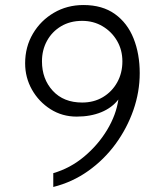

<svg xmlns="http://www.w3.org/2000/svg" viewBox="-20 -732 656 764"><path d="M192 12V-43Q259.5 -62.5 315 -109Q370.5 -155.5 406.5 -215.5Q442.5 -275.5 451 -336Q425.5 -303 382.8 -285.5Q340 -268 285 -268Q227.5 -268 181 -297.5Q134.5 -327 107.2 -375.2Q80 -423.5 80 -480Q80 -545.5 111 -598Q142 -650.5 194.5 -681.2Q247 -712 312 -712Q387.5 -712 437.2 -676.2Q487 -640.5 511.5 -579Q536 -517.5 536 -441Q536 -366.5 510.8 -294Q485.5 -221.5 439.8 -159Q394 -96.5 331 -51.8Q268 -7 192 12ZM307 -324Q353.5 -324 389.5 -345.5Q425.5 -367 446.2 -404Q467 -441 467 -488Q467 -533 445.8 -569.5Q424.5 -606 388.2 -627.5Q352 -649 307 -649Q259 -649 223 -627.5Q187 -606 167 -569.5Q147 -533 147 -488Q147 -417.5 190 -370.8Q233 -324 307 -324Z"/></svg>

Font: Overpass Mono Light Light
Style: Regular
Weight: 300
Monospace: yes
Version: Version 4.000